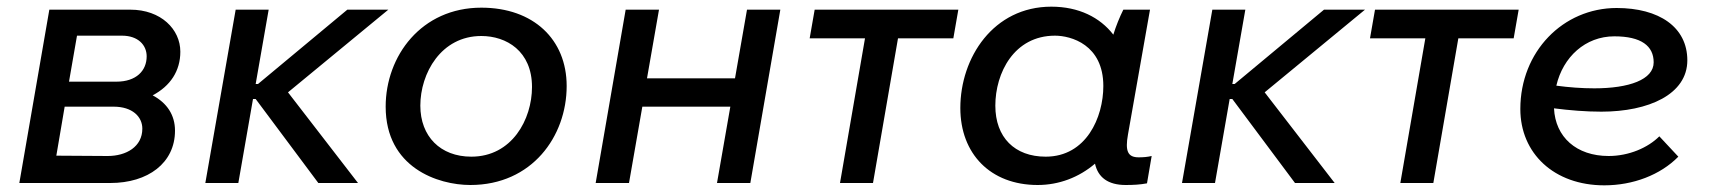

<svg xmlns="http://www.w3.org/2000/svg" viewBox="-20 -549 5136 576"><path d="M38 0H311C424 0 505 -60 505 -157C505 -204 481 -240 438 -263C491 -291 521 -336 521 -394C521 -461 463 -520 371 -520H128ZM149 -82 174 -229H321C377 -229 407 -199 407 -163C407 -109 359 -81 303 -81ZM187 -304 211 -442H346C394 -442 420 -414 420 -380C420 -337 389 -304 329 -304Z M596 0H695L739 -252H747L935 0H1054L844 -272L1145 -520H1022L754 -297H747L786 -520H687Z M1391 6C1576 6 1680 -140 1680 -291C1680 -431 1580 -526 1424 -526C1244 -526 1137 -381 1137 -229C1137 -46 1294 6 1391 6ZM1394 -79C1301 -79 1241 -140 1241 -232C1241 -329 1303 -441 1424 -441C1499 -441 1576 -396 1576 -288C1576 -191 1516 -79 1394 -79Z M2221 -520 2185 -314H1921L1957 -520H1857L1767 0H1867L1907 -229H2171L2131 0H2231L2321 -520Z M2409 -434H2575L2500 0H2599L2674 -434H2840L2855 -520H2424Z M3357 6C3380 6 3400 5 3421 1L3435 -81C3422 -78 3410 -77 3396 -77C3363 -77 3355 -96 3364 -146L3430 -520H3350C3339 -498 3328 -471 3320 -445C3280 -497 3216 -529 3134 -529C2960 -529 2861 -376 2861 -225C2861 -88 2951 6 3093 6C3157 6 3217 -17 3265 -58C3274 -17 3304 6 3357 6ZM3145 -442C3193 -442 3290 -415 3290 -291C3290 -197 3239 -79 3117 -79C3024 -79 2966 -137 2966 -232C2966 -330 3022 -442 3145 -442Z M3526 0H3625L3669 -252H3677L3865 0H3984L3774 -272L4075 -520H3952L3684 -297H3677L3716 -520H3617Z M4090 -434H4256L4181 0H4280L4355 -434H4521L4536 -520H4105Z M4793 7C4879 7 4961 -24 5015 -79L4958 -140C4924 -106 4867 -81 4806 -81C4709 -81 4646 -138 4642 -224C4689 -218 4737 -214 4784 -214C4926 -214 5042 -266 5042 -368C5042 -468 4957 -525 4830 -525C4669 -525 4541 -394 4541 -222C4541 -89 4642 7 4793 7ZM4649 -292C4669 -378 4736 -440 4823 -440C4904 -440 4941 -411 4941 -362C4941 -310 4867 -284 4763 -284C4725 -284 4686 -287 4649 -292Z"/></svg>

Font: Fixel Display Medium
Style: Italic
Weight: 500
Italic angle: -10°
Designer: AlfaBravo + MacPaw
Foundry: Kyrylo Tkachov, Marchela Mozhyna, Serhii Makarenko, Maria Weinstein, Zakhar Kryvoshyya
Version: Version 1.210;Glyphs 3.2 (3217)